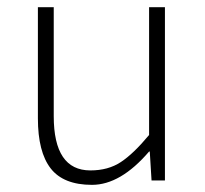

<svg xmlns="http://www.w3.org/2000/svg" viewBox="-20 -500 569 532"><path d="M128.9 -178.2Q128.9 -27.8 230.5 -27.8Q279.8 -27.8 314.9 -51Q350.1 -74.2 393.1 -126V-480H437V0H399.9L395 -80.1H393.1Q314 12.2 234.9 12.2Q155.8 12.2 120.4 -33.4Q85 -79.1 85 -171.9V-480H128.9Z"/></svg>

Font: SourceSansPro-Light
Style: Regular
Weight: 300
Designer: Paul D. Hunt
Foundry: Adobe Systems Incorporated
Version: Version 2.020;PS 2.0;hotconv 1.0.86;makeotf.lib2.5.63406